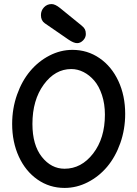

<svg xmlns="http://www.w3.org/2000/svg" viewBox="-20 -922 678 948"><path d="M360.8 -709Q344.2 -709 318.8 -726.1L201.2 -807.1Q182.1 -820.3 182.1 -847.2Q182.1 -870.1 197.3 -886Q212.4 -901.9 234.9 -901.9Q252 -901.9 275.9 -882.8L382.8 -795.9Q394.5 -786.6 399.2 -777.3Q403.8 -768.1 403.8 -753.9Q403.8 -736.3 390.4 -722.7Q377 -709 360.8 -709ZM298.8 5.9Q224.6 5.9 165.3 -35.4Q106 -76.7 73 -148.7Q40 -220.7 40 -310.1Q40 -386.2 64.2 -454.6Q88.4 -522.9 129.2 -571.3Q169.9 -619.6 224.4 -647.7Q278.8 -675.8 337.9 -675.8Q411.6 -675.8 471.2 -635Q530.8 -594.2 564.5 -522Q598.1 -449.7 598.1 -359.9Q598.1 -283.7 574 -215.3Q549.8 -147 509 -98.6Q468.3 -50.3 413.3 -22.2Q358.4 5.9 298.8 5.9ZM298.8 -88.9Q381.8 -88.9 439.9 -164.1Q498 -239.3 498 -356Q498 -408.7 483.6 -452.4Q469.2 -496.1 445.6 -523.7Q421.9 -551.3 392.6 -566.2Q363.3 -581.1 332 -581.1Q252 -581.1 196 -504.4Q140.1 -427.7 140.1 -310.1Q140.1 -206.1 186.5 -147.5Q232.9 -88.9 298.8 -88.9Z"/></svg>

Font: Comic Neue
Style: Bold
Weight: 700
Designer: Craig Rozynski
Foundry: Craig Rozynski
Version: Version 2.003;hotconv 1.0.109;makeotfexe 2.5.65596